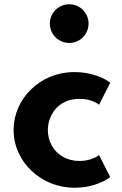

<svg xmlns="http://www.w3.org/2000/svg" viewBox="-20 -867 572 903"><path d="M306 -665C356 -665 396.5 -706 396.5 -756C396.5 -806.5 356 -847 306 -847C255 -847 214.5 -806.5 214.5 -756C214.5 -706 255 -665 306 -665ZM330 16C363.5 16 395 11.5 425 2C455 -8 479.5 -19.5 498.5 -34L446 -137.5C424 -121 390.5 -110 354 -110C324.5 -110 298.5 -116.5 276 -129.5C231 -155.5 205 -202 205 -256C205 -280.5 211 -304 222.5 -326.5C245.5 -371 289.5 -402 353 -402C390 -402 421 -393 446 -374.5L498.5 -478C480 -492.5 455.5 -504.5 425 -514C394.5 -523.5 362.5 -528 329.5 -528C248 -528 177 -496.5 125.5 -446C73.5 -395.5 44 -328 44 -255.5C44 -105 174 16 330 16Z"/></svg>

Font: Spartan
Style: Bold
Weight: 700
Designer: Matt Bailey, Mirko Velimirovic
Foundry: Matt Bailey
Version: Version 1.003